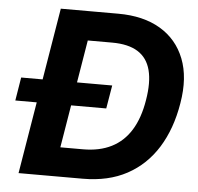

<svg xmlns="http://www.w3.org/2000/svg" viewBox="-52 -781 858 834"><g transform="rotate(5 377.0 -364.0)"><path d="M338.9 0H127.4L148.4 -127.4H329.1Q400.9 -127.4 453.1 -153.8Q505.4 -180.2 537.8 -232.9Q570.3 -285.6 583 -364.3Q596.2 -442.9 582.5 -495.4Q568.8 -547.9 527.1 -574Q485.4 -600.1 414.6 -600.1H223.1L244.6 -727.5H430.2Q539.6 -727.5 613.8 -683.6Q688 -639.6 720 -558.1Q752 -476.6 732.9 -363.8Q714.4 -251 663.6 -169.4Q612.8 -87.9 531.5 -43.9Q450.2 0 338.9 0ZM329.6 -727.5 209 0H59.1L179.7 -727.5ZM17.6 -313 34.2 -414.6H431.2L414.1 -313Z"/></g></svg>

Font: Inter 24pt
Style: Bold Italic
Weight: 700
Italic angle: -9.3988°
Version: Version 4.001;git-66647c0bb